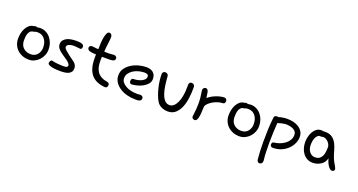

<svg xmlns="http://www.w3.org/2000/svg" viewBox="-42 -1076 3404 1826"><g transform="rotate(20 1660.0 -163.0)"><path d="M136.7 -315.4Q148.4 -320.3 154.3 -320.3Q162.1 -320.3 169.9 -315.4Q176.8 -316.4 185.1 -317.9Q193.4 -319.3 199.2 -319.3Q231.4 -319.3 257.8 -306.2Q284.2 -293 303.2 -270.5Q322.3 -248 333 -217.8Q343.8 -187.5 343.8 -153.3Q343.8 -123 332.5 -95.2Q321.3 -67.4 301.3 -45.9Q281.2 -24.4 254.9 -11.7Q228.5 1 199.2 1Q163.1 1 132.8 -10.7Q102.5 -22.5 81.1 -43Q59.6 -63.5 47.4 -91.8Q35.2 -120.1 35.2 -153.3Q35.2 -179.7 41 -207.5Q46.9 -235.4 59.6 -258.8Q72.3 -282.2 91.3 -297.9Q110.4 -313.5 136.7 -315.4ZM148.4 -264.6Q127.9 -261.7 117.2 -249.5Q106.4 -237.3 101.1 -220.7Q95.7 -204.1 94.7 -186Q93.8 -168 93.8 -153.3Q93.8 -135.7 99.6 -117.7Q105.5 -99.6 118.7 -85.4Q131.8 -71.3 151.4 -62.5Q170.9 -53.7 199.2 -53.7Q220.7 -53.7 237.8 -62Q254.9 -70.3 266.1 -84.5Q277.3 -98.6 283.2 -116.2Q289.1 -133.8 289.1 -153.3Q289.1 -204.1 264.6 -236.8Q240.2 -269.5 199.2 -272.5H180.7Q172.9 -272.5 164.1 -268.6Q155.3 -264.6 148.4 -264.6Z M505.9 -258.8Q488.3 -251 488.3 -232.4Q488.3 -220.7 506.3 -204.1Q524.4 -187.5 547.4 -170.4Q570.3 -153.3 591.8 -137.7Q613.3 -122.1 621.1 -112.3Q635.7 -91.8 635.7 -70.3Q635.7 -47.9 626.5 -34.2Q617.2 -20.5 601.1 -12.7Q585 -4.9 564 -2Q543 1 520.5 1Q504.9 1 482.4 0Q460 -1 439 -4.9Q418 -8.8 403.3 -16.1Q388.7 -23.4 388.7 -35.2Q388.7 -44.9 394.5 -55.7Q400.4 -66.4 411.1 -66.4Q412.1 -66.4 413.1 -65.9Q414.1 -65.4 416 -65.4Q437.5 -59.6 470.7 -56.6Q503.9 -53.7 535.2 -53.7Q551.8 -53.7 562.5 -59.1Q573.2 -64.5 573.2 -75.2Q573.2 -85 563.5 -96.2Q553.7 -107.4 539.6 -118.2Q525.4 -128.9 510.3 -138.7Q495.1 -148.4 484.4 -156.2Q453.1 -177.7 439 -196.8Q424.8 -215.8 424.8 -238.3Q424.8 -263.7 438 -279.8Q451.2 -295.9 471.7 -305.7Q492.2 -315.4 517.1 -318.8Q542 -322.3 565.4 -322.3Q579.1 -322.3 592.8 -321.3Q606.4 -320.3 617.2 -316.9Q627.9 -313.5 634.8 -307.1Q641.6 -300.8 641.6 -290Q641.6 -279.3 637.2 -271.5Q632.8 -263.7 623 -263.7Q614.3 -263.7 597.2 -266.6Q580.1 -269.5 557.6 -269.5Q527.3 -269.5 505.9 -258.8Z M968.8 -1Q873 -8.8 828.1 -64.5Q783.2 -120.1 783.2 -223.6V-264.6Q745.1 -264.6 719.7 -272Q694.3 -279.3 694.3 -303.7Q696.3 -312.5 703.1 -318.8Q710 -325.2 722.7 -325.2Q734.4 -325.2 751 -322.3Q767.6 -319.3 787.1 -319.3Q787.1 -350.6 789.1 -383.3Q791 -416 796.4 -442.4Q801.8 -468.8 810.5 -485.8Q819.3 -502.9 834 -502.9Q844.7 -502.9 853.5 -493.7Q862.3 -484.4 862.3 -468.8Q862.3 -444.3 856.4 -403.3Q850.6 -362.3 847.7 -317.4Q855.5 -316.4 863.8 -315.9Q872.1 -315.4 880.9 -315.4Q896.5 -315.4 912.6 -316.4Q928.7 -317.4 945.3 -319.3Q959 -319.3 967.8 -311.5Q976.6 -303.7 976.6 -293.9Q976.6 -280.3 968.8 -273.9Q960.9 -267.6 948.7 -265.1Q936.5 -262.7 920.4 -262.7Q904.3 -262.7 888.7 -262.7H843.8Q842.8 -252 842.8 -242.2Q842.8 -232.4 842.8 -222.7Q842.8 -187.5 849.1 -159.7Q855.5 -131.8 871.1 -110.4Q886.7 -88.9 912.1 -75.2Q937.5 -61.5 974.6 -55.7Q985.4 -53.7 990.2 -46.9Q995.1 -40 995.1 -31.2Q995.1 -19.5 988.8 -10.3Q982.4 -1 968.8 -1Z M1308.6 -47.9Q1325.2 -47.9 1333 -40.5Q1340.8 -33.2 1340.8 -21.5Q1340.8 -8.8 1334.5 -2.4Q1328.1 3.9 1318.8 6.8Q1309.6 9.8 1298.3 9.8Q1287.1 9.8 1278.3 9.8Q1237.3 9.8 1196.8 -0.5Q1156.2 -10.7 1124 -31.2Q1091.8 -51.8 1071.3 -82Q1050.8 -112.3 1050.8 -151.4Q1050.8 -193.4 1073.7 -224.1Q1096.7 -254.9 1130.9 -275.4Q1165 -295.9 1204.1 -305.7Q1243.2 -315.4 1276.4 -315.4Q1293 -315.4 1310.1 -311.5Q1327.1 -307.6 1340.8 -297.9Q1354.5 -288.1 1363.3 -271.5Q1372.1 -254.9 1372.1 -229.5Q1372.1 -199.2 1352.5 -177.7Q1333 -156.2 1305.7 -141.6Q1278.3 -127 1248 -120.1Q1217.8 -113.3 1197.3 -112.3Q1186.5 -112.3 1181.2 -120.6Q1175.8 -128.9 1175.8 -139.6Q1175.8 -148.4 1180.7 -157.7Q1185.5 -167 1197.3 -167Q1215.8 -167 1236.8 -170.9Q1257.8 -174.8 1275.9 -183.1Q1293.9 -191.4 1305.7 -204.1Q1317.4 -216.8 1317.4 -234.4Q1317.4 -260.7 1277.3 -260.7Q1251 -260.7 1221.7 -253.4Q1192.4 -246.1 1168 -231.4Q1143.6 -216.8 1127.4 -194.8Q1111.3 -172.9 1111.3 -143.6Q1111.3 -121.1 1125.5 -103.5Q1139.6 -85.9 1162.6 -72.8Q1185.5 -59.6 1215.3 -52.7Q1245.1 -45.9 1277.3 -45.9Q1285.2 -45.9 1293 -46.4Q1300.8 -46.9 1308.6 -47.9Z M1763.7 -292V-276.4Q1763.7 -230.5 1757.3 -179.7Q1751 -128.9 1733.9 -86.4Q1716.8 -43.9 1686.5 -16.1Q1656.2 11.7 1608.4 11.7Q1574.2 11.7 1542.5 -3.4Q1510.7 -18.6 1494.1 -49.8Q1481.4 -72.3 1470.2 -102.5Q1459 -132.8 1450.7 -166.5Q1442.4 -200.2 1438 -235.4Q1433.6 -270.5 1433.6 -303.7Q1433.6 -316.4 1441.9 -323.7Q1450.2 -331.1 1461.9 -331.1Q1473.6 -331.1 1483.4 -323.7Q1493.2 -316.4 1494.1 -301.8Q1497.1 -256.8 1503.4 -211.9Q1509.8 -167 1522 -131.3Q1534.2 -95.7 1554.2 -73.2Q1574.2 -50.8 1603.5 -50.8Q1627.9 -50.8 1646.5 -67.9Q1665 -85 1678.2 -114.3Q1691.4 -143.6 1698.2 -184.1Q1705.1 -224.6 1705.1 -271.5V-293.9Q1705.1 -307.6 1713.4 -314.9Q1721.7 -322.3 1732.4 -322.3Q1743.2 -322.3 1752.9 -314.9Q1762.7 -307.6 1763.7 -292Z M1849.6 -34.2Q1854.5 -67.4 1856.9 -98.1Q1859.4 -128.9 1859.4 -159.2Q1859.4 -218.8 1847.7 -282.2Q1846.7 -285.2 1846.7 -290Q1846.7 -303.7 1855 -312.5Q1863.3 -321.3 1875 -321.3Q1887.7 -321.3 1894 -312.5Q1900.4 -303.7 1903.3 -290.5Q1906.2 -277.3 1907.7 -262.2Q1909.2 -247.1 1912.1 -233.4Q1924.8 -246.1 1944.3 -257.8Q1963.9 -269.5 1985.8 -278.3Q2007.8 -287.1 2030.3 -292.5Q2052.7 -297.9 2072.3 -297.9Q2083 -297.9 2090.8 -289.1Q2098.6 -280.3 2098.6 -269.5Q2098.6 -259.8 2092.8 -250.5Q2086.9 -241.2 2074.2 -241.2Q2050.8 -241.2 2025.4 -232.9Q2000 -224.6 1978 -211.9Q1956.1 -199.2 1939.9 -183.6Q1923.8 -168 1918 -153.3Q1916 -133.8 1915.5 -106.9Q1915 -80.1 1911.6 -56.2Q1908.2 -32.2 1900.4 -15.6Q1892.6 1 1877 1Q1867.2 1 1857.9 -5.9Q1848.6 -12.7 1848.6 -27.3Q1848.6 -31.2 1849.6 -34.2Z M2267.6 -315.4Q2279.3 -320.3 2285.2 -320.3Q2293 -320.3 2300.8 -315.4Q2307.6 -316.4 2315.9 -317.9Q2324.2 -319.3 2330.1 -319.3Q2362.3 -319.3 2388.7 -306.2Q2415 -293 2434.1 -270.5Q2453.1 -248 2463.9 -217.8Q2474.6 -187.5 2474.6 -153.3Q2474.6 -123 2463.4 -95.2Q2452.1 -67.4 2432.1 -45.9Q2412.1 -24.4 2385.7 -11.7Q2359.4 1 2330.1 1Q2293.9 1 2263.7 -10.7Q2233.4 -22.5 2211.9 -43Q2190.4 -63.5 2178.2 -91.8Q2166 -120.1 2166 -153.3Q2166 -179.7 2171.9 -207.5Q2177.7 -235.4 2190.4 -258.8Q2203.1 -282.2 2222.2 -297.9Q2241.2 -313.5 2267.6 -315.4ZM2279.3 -264.6Q2258.8 -261.7 2248 -249.5Q2237.3 -237.3 2231.9 -220.7Q2226.6 -204.1 2225.6 -186Q2224.6 -168 2224.6 -153.3Q2224.6 -135.7 2230.5 -117.7Q2236.3 -99.6 2249.5 -85.4Q2262.7 -71.3 2282.2 -62.5Q2301.8 -53.7 2330.1 -53.7Q2351.6 -53.7 2368.7 -62Q2385.7 -70.3 2397 -84.5Q2408.2 -98.6 2414.1 -116.2Q2419.9 -133.8 2419.9 -153.3Q2419.9 -204.1 2395.5 -236.8Q2371.1 -269.5 2330.1 -272.5H2311.5Q2303.7 -272.5 2294.9 -268.6Q2286.1 -264.6 2279.3 -264.6Z M2627 135.7V142.6Q2627 161.1 2617.2 168.9Q2607.4 176.8 2596.7 176.8Q2585.9 176.8 2579.1 168.9Q2572.3 161.1 2570.3 145.5Q2566.4 105.5 2564.5 62Q2562.5 18.6 2562.5 -27.3Q2562.5 -91.8 2564.9 -154.3Q2567.4 -216.8 2574.2 -274.4Q2575.2 -289.1 2583.5 -294.4Q2591.8 -299.8 2602.5 -299.8Q2609.4 -299.8 2617.2 -297.9Q2632.8 -303.7 2656.2 -307.6Q2679.7 -311.5 2703.1 -311.5Q2736.3 -311.5 2767.1 -304.2Q2797.9 -296.9 2821.3 -281.2Q2844.7 -265.6 2858.9 -242.7Q2873 -219.7 2873 -188.5Q2873 -156.2 2858.4 -123.5Q2843.8 -90.8 2816.9 -64.5Q2790 -38.1 2751.5 -21.5Q2712.9 -4.9 2666 -4.9Q2652.3 -4.9 2646 -12.7Q2639.6 -20.5 2639.6 -30.3Q2639.6 -40 2644.5 -47.4Q2649.4 -54.7 2658.2 -55.7Q2686.5 -58.6 2714.8 -68.8Q2743.2 -79.1 2766.1 -95.7Q2789.1 -112.3 2803.7 -136.2Q2818.4 -160.2 2818.4 -189.5Q2818.4 -223.6 2787.1 -241.2Q2755.9 -258.8 2703.1 -258.8Q2685.5 -256.8 2665.5 -252.4Q2645.5 -248 2627 -241.2Q2624 -197.3 2621.6 -146Q2619.1 -94.7 2619.1 -43.9Q2619.1 6.8 2620.6 53.7Q2622.1 100.6 2627 135.7Z M3066.4 -262.7H3041Q3024.4 -253.9 3015.6 -239.3Q3006.8 -224.6 3002.4 -208.5Q2998 -192.4 2997.1 -177.7Q2996.1 -163.1 2996.1 -154.3Q2996.1 -134.8 3001.5 -117.2Q3006.8 -99.6 3017.1 -86.4Q3027.3 -73.2 3041 -65.4Q3054.7 -57.6 3072.3 -57.6Q3103.5 -57.6 3120.6 -71.3Q3137.7 -85 3146 -105.5Q3154.3 -126 3156.2 -149.9Q3158.2 -173.8 3158.2 -194.3Q3156.2 -207 3149.4 -220.2Q3142.6 -233.4 3132.3 -243.2Q3122.1 -252.9 3109.9 -259.3Q3097.7 -265.6 3085 -265.6Q3075.2 -265.6 3066.4 -262.7ZM3199.2 -92.8Q3188.5 -47.9 3151.4 -24.4Q3114.3 -1 3069.3 -1Q3037.1 -1 3012.2 -15.1Q2987.3 -29.3 2970.7 -52.2Q2954.1 -75.2 2945.8 -104Q2937.5 -132.8 2937.5 -162.1Q2937.5 -185.5 2943.4 -213.4Q2949.2 -241.2 2961.9 -264.6Q2974.6 -288.1 2995.1 -304.2Q3015.6 -320.3 3044.9 -320.3Q3060.5 -320.3 3066.4 -317.4Q3071.3 -318.4 3075.2 -318.4Q3079.1 -318.4 3084 -318.4Q3129.9 -318.4 3156.2 -298.8Q3182.6 -279.3 3198.7 -248.5Q3214.8 -217.8 3224.6 -180.7Q3234.4 -143.6 3248 -109.4Q3252 -97.7 3259.8 -83.5Q3267.6 -69.3 3275.4 -55.7Q3283.2 -42 3288.6 -31.2Q3293.9 -20.5 3293.9 -14.6Q3293.9 -3.9 3286.1 2Q3278.3 7.8 3268.6 7.8Q3258.8 7.8 3248.5 -0.5Q3238.3 -8.8 3229 -22.5Q3219.7 -36.1 3211.9 -54.7Q3204.1 -73.2 3199.2 -92.8Z"/></g></svg>

Font: Hi Melody
Style: Regular
Weight: 400
Designer: YoonDesign Inc.
Foundry: YoonDesign Inc.
Version: Version 3.00